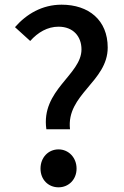

<svg xmlns="http://www.w3.org/2000/svg" viewBox="-20 -787 531 820"><path d="M178 -235H279C262 -384 440 -438 440 -584C440 -701 359 -767 243 -767C160 -767 93 -727 44 -671L109 -612C142 -649 183 -673 230 -673C293 -673 328 -631 328 -576C328 -467 154 -403 178 -235ZM230 13C273 13 307 -20 307 -67C307 -114 273 -149 230 -149C186 -149 153 -114 153 -67C153 -20 186 13 230 13Z"/></svg>

Font: Source Han Sans KR Medium
Style: Regular
Weight: 500
Designer: Ryoko NISHIZUKA (kana & ideographs); Paul D. Hunt (Latin, Greek & Cyrillic); Wenlong ZHANG (bopomofo); Sandoll Communica
Foundry: Adobe Systems Incorporated
Version: Version 1.001;PS 1.001;hotconv 1.0.78;makeotf.lib2.5.61930